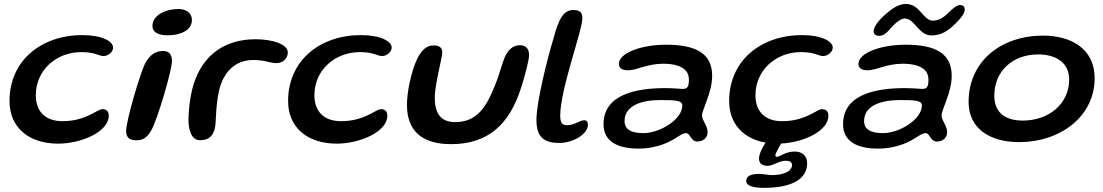

<svg xmlns="http://www.w3.org/2000/svg" viewBox="-20 -680 5450 949"><path d="M267.5 30C380.5 30 517.5 -28 517.5 -108C517.5 -125 510.5 -140.5 485 -140.5C461 -140.5 405 -81 289 -81C205 -81 157 -128 157 -209.5C157 -333 258 -422.5 382 -422.5C450 -422.5 468.5 -403 491.5 -403C514 -403 539 -422.5 539 -445C539 -475.5 484.5 -506.5 387 -506.5C184.5 -506.5 27 -381 27 -181C27 -47.5 124.5 30 267.5 30Z M809 -505.5C869 -505.5 928.5 -528.5 928.5 -581C928.5 -618 898 -635.5 861 -635.5C803.5 -635.5 733.5 -608.5 733.5 -551C733.5 -527 753 -505.5 809 -505.5ZM654 13.5C685.5 13.5 706 1.5 727.5 -35C758 -87.5 830 -332 830 -379C830 -410 816 -428 786.5 -428C746.5 -428 719.5 -407.5 696.5 -365.5C670 -308 603.5 -83 603.5 -34C603.5 -2 617.5 13.5 654 13.5Z M967.5 13C1009 13 1031.5 -4 1042 -46C1049.5 -76 1044 -150.5 1063 -233C1084.5 -325.5 1144 -383.5 1232 -383.5C1289.5 -383.5 1315 -368 1345.5 -368C1377.5 -368 1402.5 -390 1402.5 -420.5C1402.5 -462 1326.5 -486 1242 -486C1080 -486 967 -396 928.5 -232.5C919 -192 911.5 -133 911.5 -87.5C911.5 -35.5 927.5 13 967.5 13Z M1644.5 30C1757.5 30 1894.5 -28 1894.5 -108C1894.5 -125 1887.5 -140.5 1862 -140.5C1838 -140.5 1782 -81 1666 -81C1582 -81 1534 -128 1534 -209.5C1534 -333 1635 -422.5 1759 -422.5C1827 -422.5 1845.5 -403 1868.5 -403C1891 -403 1916 -422.5 1916 -445C1916 -475.5 1861.5 -506.5 1764 -506.5C1561.5 -506.5 1404 -381 1404 -181C1404 -47.5 1501.5 30 1644.5 30Z M2209.5 32.5C2393 32.5 2499.5 -66 2557 -250.5C2570.5 -292.5 2595 -380 2595 -407.5C2595 -439.5 2579 -456.5 2550 -456.5C2512.5 -456.5 2488 -431 2471 -388C2455.5 -344.5 2444 -300 2427.5 -260.5C2382 -145 2334.5 -76.5 2229.5 -76.5C2157.5 -76.5 2129 -120.5 2129 -197.5C2129 -262.5 2166 -394.5 2166 -421C2166 -439 2158 -455.5 2123 -455.5C2091 -455.5 2066 -436 2042.5 -390.5C2013 -327.5 1991.5 -229 1991.5 -161C1991.5 -37 2061.5 32.5 2209.5 32.5Z M2744 26.5C2814 26.5 2886 -18 2886 -63C2886 -77 2880.5 -85.5 2867 -85.5C2844.5 -85.5 2820.5 -61 2783 -61C2761 -61 2749 -71.5 2749 -107.5C2749 -240 2858.5 -527.5 2858.5 -590.5C2858.5 -618.5 2845.5 -630.5 2815 -630.5C2763.5 -630.5 2741 -584.5 2715.5 -489C2686 -392 2631.5 -177.5 2631.5 -87.5C2631.5 -5.5 2665.5 26.5 2744 26.5Z M3134.5 54.5C3235 54.5 3298.5 17 3331.5 -5C3350.5 -18 3362 -22 3371.5 -22C3392 -22 3394.5 19.5 3426.5 19.5C3452.5 19.5 3477.5 4 3477.5 -27.5C3477.5 -58.5 3450 -83.5 3450 -109C3450 -139 3500 -223 3500 -305.5C3500 -416.5 3419 -459 3271.5 -459C3151.5 -459 3039 -419 3039 -364C3039 -344 3054 -332.5 3085 -332.5C3125.5 -332.5 3180 -365 3257 -365C3300.5 -365 3337.5 -357.5 3360.5 -339.5C3376 -327.5 3385 -310 3385 -286C3385 -257 3380.5 -240.5 3355.5 -240.5C3348.5 -240.5 3300.5 -244.5 3268.5 -244.5C3119 -244.5 2963 -211 2963 -66C2963 21 3036 54.5 3134.5 54.5ZM3160 -22C3099 -22 3067 -41 3067 -81.5C3067 -160.5 3155.5 -185.5 3244 -185.5C3320 -185.5 3352.5 -183.5 3352.5 -158.5C3352.5 -89.5 3241.5 -22 3160 -22Z M3757.5 248.5C3866.5 248.5 3969.5 219.5 3969.5 126.5C3969.5 88.5 3943 69 3907.5 69C3862.5 69 3836.5 95 3819.5 95C3815.5 95 3812.5 92.5 3812.5 87.5C3812.5 76.5 3829.5 51 3840.5 29.5C3950.5 24.5 4074.5 -32 4074.5 -108C4074.5 -125 4067.5 -140.5 4042 -140.5C4018 -140.5 3962 -81 3846 -81C3762 -81 3714 -128 3714 -209.5C3714 -333 3815 -422.5 3939 -422.5C4007 -422.5 4025.5 -403 4048.5 -403C4071 -403 4096 -422.5 4096 -445C4096 -475.5 4041.5 -506.5 3944 -506.5C3741.5 -506.5 3584 -381 3584 -181C3584 -67.5 3654.5 5.5 3764 25C3749 46.5 3731.5 82.5 3731.5 103C3731.5 129.5 3749 139.5 3774.5 139.5C3802.5 139.5 3829.5 114.5 3864 114.5C3882.5 114.5 3894.5 120.5 3894.5 135.5C3894.5 173.5 3838.5 185.5 3794.5 185.5C3781 185.5 3750 179.5 3731 179.5C3702 179.5 3668.5 185 3668.5 214.5C3668.5 240 3706 248.5 3757.5 248.5Z M4325.5 -503C4344 -503 4359 -513.5 4371.5 -528.5C4394.5 -556 4428 -588.5 4451.5 -588.5C4502 -588.5 4519.5 -505 4584 -505C4632.5 -505 4665.5 -527 4701 -562C4727.5 -587.5 4748.5 -612.5 4748.5 -633C4748.5 -646.5 4740.5 -655 4726 -655C4711.5 -655 4692.5 -642.5 4666 -615C4644.5 -593.5 4619 -578 4590.5 -578C4542.5 -578 4528 -660.5 4457 -660.5C4420.5 -660.5 4386 -635 4359.5 -611.5C4330 -587.5 4298 -549.5 4298 -527C4298 -510.5 4309 -503 4325.5 -503ZM4318.5 54.5C4419 54.5 4482.5 17 4515.5 -5C4534.5 -18 4546 -22 4555.5 -22C4576 -22 4578.5 19.5 4610.5 19.5C4636.5 19.5 4661.5 4 4661.5 -27.5C4661.5 -58.5 4634 -83.5 4634 -109C4634 -139 4684 -223 4684 -305.5C4684 -416.5 4603 -459 4455.5 -459C4335.5 -459 4223 -419 4223 -364C4223 -344 4238 -332.5 4269 -332.5C4309.5 -332.5 4364 -365 4441 -365C4484.5 -365 4521.5 -357.5 4544.5 -339.5C4560 -327.5 4569 -310 4569 -286C4569 -257 4564.5 -240.5 4539.5 -240.5C4532.5 -240.5 4484.5 -244.5 4452.5 -244.5C4303 -244.5 4147 -211 4147 -66C4147 21 4220 54.5 4318.5 54.5ZM4344 -22C4283 -22 4251 -41 4251 -81.5C4251 -160.5 4339.5 -185.5 4428 -185.5C4504 -185.5 4536.5 -183.5 4536.5 -158.5C4536.5 -89.5 4425.5 -22 4344 -22Z M5018 22.5C5217.5 22.5 5390.5 -102 5390.5 -293.5C5390.5 -440 5273 -504 5135.5 -504C4929 -504 4767.5 -378 4767.5 -176C4767.5 -42.5 4875 22.5 5018 22.5ZM5035 -84C4934.5 -84 4894.5 -136.5 4894.5 -206.5C4894.5 -330 4987 -411 5111 -411C5193.5 -411 5264.5 -375 5264.5 -286.5C5264.5 -167.5 5165 -84 5035 -84Z"/></svg>

Font: Gluten
Style: Italic
Weight: 400
Italic angle: -13°
Designer: Tyler Finck
Foundry: Etcetera Type Company
Version: Version 0.920